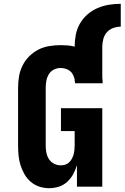

<svg xmlns="http://www.w3.org/2000/svg" viewBox="-20 -980 654 1008"><path d="M238 8Q212 8 187 0Q162 -8 142 -25Q122 -42 109 -64.5Q96 -87 88 -112Q80 -137 77.5 -163Q75 -189 75 -215V-520Q75 -550 80 -579.5Q85 -609 98.5 -636Q112 -663 133.5 -684.5Q155 -706 181.5 -719.5Q208 -733 238 -738Q268 -743 298 -743Q316 -743 335 -741.5Q354 -740 372 -735Q372 -767 378 -798Q384 -829 399.5 -856Q415 -883 439 -904Q463 -925 492 -937.5Q521 -950 552 -955Q583 -960 614 -960V-840Q594 -840 574.5 -833Q555 -826 541.5 -811Q528 -796 522.5 -775.5Q517 -755 517 -735V-572Q518 -565 518.5 -557.5Q519 -550 519 -543H374Q374 -546 373.5 -548.5Q373 -551 373 -554H372V-563Q369 -576 363 -588Q357 -600 346.5 -608Q336 -616 323.5 -619.5Q311 -623 298 -623Q279 -623 262.5 -614.5Q246 -606 236.5 -590.5Q227 -575 223.5 -556.5Q220 -538 220 -520V-215Q220 -197 223.5 -178.5Q227 -160 237 -144.5Q247 -129 264 -120.5Q281 -112 299 -112Q311 -112 322.5 -115.5Q334 -119 342.5 -127Q351 -135 357 -146Q363 -157 366 -168Q369 -179 370.5 -191Q372 -203 372 -215V-292H300V-412H517V0H384V-113Q377 -89 364.5 -66Q352 -43 333 -25.5Q314 -8 289 0Q264 8 238 8Z"/></svg>

Font: Iosevka Slab Heavy Extended
Style: Regular
Weight: 900
Width: 7
Monospace: yes
Designer: Belleve Invis
Foundry: Belleve Invis
Version: Version 11.1.0; ttfautohint (v1.8.3)